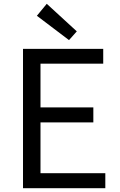

<svg xmlns="http://www.w3.org/2000/svg" viewBox="-20 -990 629 1010"><path d="M101 0V-733H523V-655H193V-425H471V-346H193V-79H534V0ZM343 -779 174 -907 226 -970 384 -825Z"/></svg>

Font: Noto Sans HK Thin
Style: Regular
Weight: 400
Version: Version 2.004-H2;hotconv 1.0.118;makeotfexe 2.5.65603